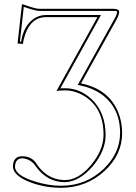

<svg xmlns="http://www.w3.org/2000/svg" viewBox="-20 -687 648 918"><path d="M167 -645H522Q549.3 -644 549.8 -630.9Q549.3 -614.3 535.2 -589.8L367.2 -288.1Q499 -261.7 544.9 -150.9Q564 -104.5 564 -50.8Q564 53.2 479 131.3Q391.1 210.9 272 210.9Q185.1 210.9 108.9 178.2Q43 148.4 42 109.9Q42 65.4 78.1 60.5Q82.5 60.1 85.9 60.1Q127.9 60.1 150.9 90.3Q152.8 93.3 153.8 95.2Q201.7 168 280.3 173.8Q286.1 174.3 291 173.8Q354.5 173.8 414.6 103Q474.6 31.2 475.1 -42Q475.1 -173.3 379.9 -229.5Q336.4 -254.9 291 -254.9Q263.7 -254.9 250 -252L445.8 -605H196.8Q130.4 -604 101.1 -524.4Q92.3 -500 89.8 -477.1L64 -479L85 -667Q93.8 -665 114.7 -657.7Q151.9 -645 167 -645ZM167 -634.8Q151.9 -634.8 99.1 -652.3Q95.7 -653.3 93.8 -654.3L75.2 -488.3L81.1 -487.8Q92.3 -561.5 139.2 -595.7Q165 -614.3 196.8 -615.2H462.9L268.6 -264.6Q276.4 -265.1 291 -265.1Q362.3 -265.1 418 -212.9Q484.4 -149.9 484.9 -42Q484.9 33.7 424.3 106.9Q359.4 181.6 291 184.1Q207 184.1 152.8 110.8Q148.9 105.5 145.5 100.6Q123.5 72.8 85.9 69.8Q52.7 71.3 51.8 109.9Q51.8 150.4 145 180.2Q211.4 201.2 272 201.2Q391.6 201.2 476.6 119.6Q553.7 44.9 554.2 -50.8Q554.2 -172.9 463.9 -237.3Q421.4 -266.6 365.2 -278.3L351.6 -280.8L526.4 -595.2Q539.6 -617.7 540 -630.9Q540 -630.9 538.1 -633.3Q532.2 -634.8 522 -634.8Z"/></svg>

Font: Linux Biolinum Outline O
Style: Bold
Weight: 700
Designer: Philipp H. Poll
Foundry: Philipp H. Poll
Version: Version 0.9.2